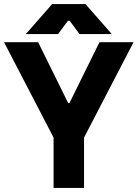

<svg xmlns="http://www.w3.org/2000/svg" viewBox="-27 -917 678 946"><path d="M230 -897 100 -749H259L308 -815H316L365 -749H524L394 -897ZM237 -239V9H387V-239L631 -709H463L315 -409H309L161 -709H-7Z"/></svg>

Font: Kalas SG
Style: Bold
Weight: 700
Designer: Kalas
Foundry: Kalas
Version: Version 2.000;FEAKit 1.0